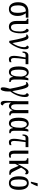

<svg xmlns="http://www.w3.org/2000/svg" viewBox="2134 -2970 1076 5383"><g transform="rotate(90 2671.5 -278.0)"><path d="M42 -246Q42 -389 109.5 -462.5Q177 -536 295 -536H475V-464H351Q386 -417 406.5 -362.5Q427 -308 427 -235Q427 -125 378 -57.5Q329 10 234 10Q144 10 93 -58.5Q42 -127 42 -246ZM339 -230Q339 -304 326 -371Q313 -438 297 -464H279Q214 -464 172 -412Q130 -360 130 -242Q130 -147 156.5 -94Q183 -41 236 -41Q286 -41 312.5 -90Q339 -139 339 -230Z M567 -200V-426Q567 -468 553 -481.5Q539 -495 507 -495H505V-536H653V-208Q653 -127 675.5 -88Q698 -49 745 -49Q810 -49 836.5 -115.5Q863 -182 863 -301Q863 -378 840.5 -425Q818 -472 787 -482Q787 -511 800 -527.5Q813 -544 835 -544Q872 -544 893 -479.5Q914 -415 914 -327Q914 -177 871 -83.5Q828 10 730 10Q649 10 608 -44.5Q567 -99 567 -200Z M981 -480Q969 -480 956 -469L942 -499Q965 -518 984 -528.5Q1003 -539 1026 -539Q1060 -539 1085 -497Q1110 -455 1133 -360.5Q1156 -266 1186 -89Q1236 -151 1269 -243.5Q1302 -336 1302 -412Q1302 -480 1258 -497Q1258 -515 1271 -530.5Q1284 -546 1304 -546Q1361 -546 1361 -442Q1361 -341 1306.5 -214.5Q1252 -88 1174 0H1126Q1080 -255 1047 -367.5Q1014 -480 981 -480Z M1545 -125Q1545 -183 1556 -257Q1567 -331 1592 -458H1522Q1489 -458 1473.5 -434.5Q1458 -411 1458 -373H1422Q1422 -451 1451 -493.5Q1480 -536 1532 -536H1780V-458H1638Q1606 -232 1606 -139Q1606 -89 1621 -68.5Q1636 -48 1662 -48Q1694 -48 1724 -64V-13Q1690 10 1642 10Q1593 10 1569 -26Q1545 -62 1545 -125Z M1843 -267Q1843 -407 1888.5 -476.5Q1934 -546 2013 -546Q2059 -546 2089.5 -518Q2120 -490 2136 -440H2141Q2154 -497 2180 -536H2231Q2224 -504 2217 -444Q2210 -384 2210 -339V-141Q2210 -41 2273 -41H2278V0H2227Q2183 0 2162 -28Q2141 -56 2135 -105H2131Q2093 10 2002 10Q1922 10 1882.5 -57Q1843 -124 1843 -267ZM2125 -309V-348Q2116 -420 2089.5 -456.5Q2063 -493 2026 -493Q1932 -493 1932 -266Q1932 -150 1952.5 -97.5Q1973 -45 2022 -45Q2076 -45 2100.5 -117.5Q2125 -190 2125 -309Z M2428 178Q2428 136 2439.5 81.5Q2451 27 2468 -19Q2424 -249 2391.5 -363Q2359 -477 2328 -477Q2311 -477 2294 -464L2278 -493Q2296 -512 2321 -525.5Q2346 -539 2370 -539Q2405 -539 2430 -498Q2455 -457 2478.5 -362Q2502 -267 2534 -85Q2581 -145 2609.5 -235Q2638 -325 2638 -394Q2638 -473 2592 -485Q2592 -511 2606.5 -528.5Q2621 -546 2644 -546Q2700 -546 2700 -440Q2700 -368 2677 -289Q2654 -210 2617.5 -141.5Q2581 -73 2543 -30Q2545 4 2545 34Q2545 119 2524.5 179.5Q2504 240 2472 240Q2428 240 2428 178Z M2807 123Q2807 92 2808 64Q2809 36 2810 11Q2816 -113 2816 -225V-536H2903V-185Q2903 -52 2978 -52Q3018 -52 3042 -96.5Q3066 -141 3066 -214V-536H3153V-119Q3153 -76 3165.5 -58.5Q3178 -41 3207 -41H3213V0H3168Q3132 0 3106 -25.5Q3080 -51 3074 -95H3070Q3050 -46 3022.5 -18Q2995 10 2956 10Q2922 10 2896 -7.5Q2870 -25 2855 -58Q2854 26 2861 74Q2868 122 2885 146Q2902 170 2934 177Q2934 204 2918 222Q2902 240 2874 240Q2845 240 2826 212.5Q2807 185 2807 123Z M3279 -267Q3279 -407 3324.5 -476.5Q3370 -546 3449 -546Q3495 -546 3525.5 -518Q3556 -490 3572 -440H3577Q3590 -497 3616 -536H3667Q3660 -504 3653 -444Q3646 -384 3646 -339V-141Q3646 -41 3709 -41H3714V0H3663Q3619 0 3598 -28Q3577 -56 3571 -105H3567Q3529 10 3438 10Q3358 10 3318.5 -57Q3279 -124 3279 -267ZM3561 -309V-348Q3552 -420 3525.5 -456.5Q3499 -493 3462 -493Q3368 -493 3368 -266Q3368 -150 3388.5 -97.5Q3409 -45 3458 -45Q3512 -45 3536.5 -117.5Q3561 -190 3561 -309Z M3870 -125Q3870 -183 3881 -257Q3892 -331 3917 -458H3847Q3814 -458 3798.5 -434.5Q3783 -411 3783 -373H3747Q3747 -451 3776 -493.5Q3805 -536 3857 -536H4105V-458H3963Q3931 -232 3931 -139Q3931 -89 3946 -68.5Q3961 -48 3987 -48Q4019 -48 4049 -64V-13Q4015 10 3967 10Q3918 10 3894 -26Q3870 -62 3870 -125Z M4202 -145V-536H4289V-139Q4289 -90 4304.5 -66Q4320 -42 4348 -42Q4373 -42 4399 -50V-7Q4387 0 4365 5Q4343 10 4322 10Q4259 10 4230.5 -25Q4202 -60 4202 -145Z M4487 -427Q4487 -467 4470 -481Q4453 -495 4425 -495H4417V-536H4574V-305Q4574 -239 4572 -229L4642 -360Q4679 -432 4705 -470.5Q4731 -509 4753.5 -525Q4776 -541 4803 -541Q4835 -541 4851.5 -523Q4868 -505 4868 -477Q4868 -459 4855 -438Q4836 -467 4805 -467Q4779 -467 4756.5 -444.5Q4734 -422 4705 -375L4679 -334L4785 -123Q4807 -80 4827 -60.5Q4847 -41 4873 -41H4878V0H4852Q4802 0 4777 -7Q4752 -14 4735 -35Q4718 -56 4698 -104L4627 -266L4574 -167V0H4487Z M4922 -269Q4922 -546 5114 -546Q5203 -546 5252.5 -476Q5302 -406 5302 -269Q5302 10 5111 10Q5021 10 4971.5 -60.5Q4922 -131 4922 -269ZM5213 -269Q5213 -384 5190 -439Q5167 -494 5112 -494Q5058 -494 5034.5 -439Q5011 -384 5011 -269Q5011 -153 5035 -97Q5059 -41 5113 -41Q5167 -41 5190 -97Q5213 -153 5213 -269ZM5077 -621Q5105 -729 5118 -796H5199V-784Q5166 -694 5116 -606H5077Z"/></g></svg>

Font: Noto Serif Cond
Style: Regular
Weight: 400
Width: 3
Designer: Monotype Design Team
Foundry: Monotype Imaging Inc.
Version: Version 1.001